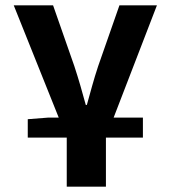

<svg xmlns="http://www.w3.org/2000/svg" viewBox="-20 -516 640 720"><path d="M84.1 0V-69L160.7 -75H515.9V0ZM230.3 184.1V0L31.5 -496.1H179L258.7 -268.2Q271.5 -229.1 281.6 -194.2Q291.6 -159.4 301.7 -122.5H305.7Q315.8 -159.4 325.6 -194.2Q335.3 -229.1 348.2 -268.2L427.9 -496.1H568.5L377.2 0V184.1Z"/></svg>

Font: Source Code Pro ExtraLight
Style: Regular
Weight: 200
Monospace: yes
Designer: Paul D. Hunt, Teo Tuominen
Foundry: Adobe
Version: Version 1.026;hotconv 1.1.0;makeotfexe 2.6.0